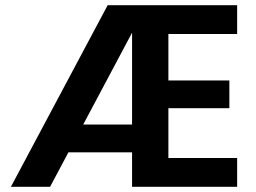

<svg xmlns="http://www.w3.org/2000/svg" viewBox="-20 -720 988 740"><path d="M22 0 395 -700H894V-589H629V-410H864V-303H629V-111H894V0H489V-594L173 0ZM165 -133 224 -240H555V-133Z"/></svg>

Font: DM Sans 16pt ExtraBold
Style: Regular
Weight: 800
Version: Version 4.004;gftools[0.9.30]